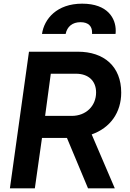

<svg xmlns="http://www.w3.org/2000/svg" viewBox="-20 -1027 709 1047"><path d="M338 -842C346 -882 375 -906 419 -906C463 -906 482 -883 482 -851C482 -848 482 -845 482 -842H610C611 -848 611 -855 611 -861C611 -924 570 -1007 428 -1007C290 -1007 221 -924 209 -842ZM170 0 209 -275H345L460 0H606L480 -294C582 -330 641 -414 641 -522C641 -665 547 -745 405 -745H138L34 0ZM257 -625H394C462 -625 504 -586 504 -523C504 -449 449 -395 371 -395H226Z"/></svg>

Font: Plus Jakarta Sans
Style: Bold Italic
Weight: 700
Italic angle: -8°
Designer: Gumpita Rahayu
Foundry: Tokotype
Version: Version 2.071;gftools[0.9.30]